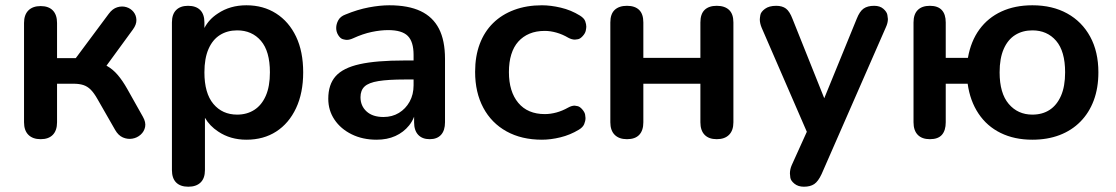

<svg xmlns="http://www.w3.org/2000/svg" viewBox="-20 -519 4224 727"><path d="M134 8Q104 8 87.5 -8.5Q71 -25 71 -56V-432Q71 -463 87.5 -479.5Q104 -496 134 -496Q164 -496 180 -479.5Q196 -463 196 -432V-299H267L392 -467Q406 -486 424 -491.5Q442 -497 458.5 -492Q475 -487 485.5 -474Q496 -461 496.5 -443.5Q497 -426 483 -407L364 -244L337 -284Q364 -281 385.5 -269Q407 -257 425.5 -235.5Q444 -214 462 -182L521 -77Q533 -56 529.5 -38.5Q526 -21 512.5 -9Q499 3 481 6Q463 9 445.5 1.5Q428 -6 416 -27L349 -144Q336 -167 323.5 -179.5Q311 -192 295.5 -197Q280 -202 258 -202H196V-56Q196 -25 180 -8.5Q164 8 134 8Z M878 -85Q915 -85 943 -103Q971 -121 986.5 -156.5Q1002 -192 1002 -245Q1002 -325 968 -364.5Q934 -404 878 -404Q841 -404 813 -386.5Q785 -369 769.5 -333.5Q754 -298 754 -245Q754 -166 788 -125.5Q822 -85 878 -85ZM693 188Q663 188 647 172Q631 156 631 125V-434Q631 -465 647 -481Q663 -497 692 -497Q722 -497 738 -481Q754 -465 754 -434V-413Q771 -446 805 -468Q851 -499 913 -499Q977 -499 1025.5 -468Q1074 -437 1101 -380.5Q1128 -324 1128 -245Q1128 -167 1101 -109.5Q1074 -52 1026 -21Q978 10 913 10Q852 10 806 -21Q774 -42 756 -73V125Q756 156 739.5 172Q723 188 693 188Z M1406 10Q1353 10 1311.5 -10.5Q1270 -31 1246.5 -66Q1223 -101 1223 -145Q1223 -199 1251 -230.5Q1279 -262 1342 -276Q1405 -290 1511 -290H1546V-311Q1546 -361 1524 -383Q1502 -405 1450 -405Q1421 -405 1387.5 -398Q1354 -391 1317 -374Q1304 -368 1293 -368Q1288 -368 1278.5 -370.5Q1269 -373 1261 -385.5Q1253 -398 1253 -413Q1253 -428 1261 -442.5Q1269 -457 1288 -464Q1334 -483 1376.5 -491Q1419 -499 1454 -499Q1526 -499 1572.5 -477Q1619 -455 1642 -410.5Q1665 -366 1665 -296V-56Q1665 -25 1650 -8.5Q1635 8 1607 8Q1579 8 1563.5 -8.5Q1548 -25 1548 -56V-77Q1541 -59 1529 -44Q1508 -18 1477 -4Q1446 10 1406 10ZM1413 -212Q1376 -206 1360.5 -191.5Q1345 -177 1345 -151Q1345 -118 1368 -97Q1391 -76 1432 -76Q1465 -76 1490.5 -91.5Q1516 -107 1531 -134Q1546 -161 1546 -196V-218H1512Q1450 -218 1413 -212Z M2032 10Q1955 10 1898 -21.5Q1841 -53 1810 -111Q1779 -169 1779 -247Q1779 -306 1796.5 -352.5Q1814 -399 1847 -431.5Q1880 -464 1927 -481.5Q1974 -499 2032 -499Q2065 -499 2103.5 -490Q2142 -481 2176 -460Q2192 -450 2196 -438.5Q2200 -427 2200 -418Q2200 -413 2198 -403Q2196 -393 2186.5 -382.5Q2177 -372 2168.5 -370.5Q2160 -369 2157 -369Q2145 -369 2132 -376Q2110 -389 2087 -395.5Q2064 -402 2043 -402Q2010 -402 1985 -391.5Q1960 -381 1942.5 -361.5Q1925 -342 1916 -313Q1907 -284 1907 -246Q1907 -172 1942.5 -129.5Q1978 -87 2043 -87Q2064 -87 2086.5 -93Q2109 -99 2132 -112Q2145 -119 2156 -119Q2159 -119 2167.5 -117Q2176 -115 2185 -104.5Q2194 -94 2195.5 -85Q2197 -76 2197 -72Q2197 -61 2192 -49Q2187 -37 2172 -28Q2139 -8 2102 1Q2065 10 2032 10Z M2354 8Q2324 8 2307.5 -8.5Q2291 -25 2291 -56V-434Q2291 -466 2307.5 -481.5Q2324 -497 2354 -497Q2384 -497 2400 -481.5Q2416 -466 2416 -434V-300H2632V-434Q2632 -466 2648 -481.5Q2664 -497 2694 -497Q2724 -497 2740.5 -481.5Q2757 -466 2757 -434V-56Q2757 -25 2740.5 -8.5Q2724 8 2694 8Q2664 8 2648 -8.5Q2632 -25 2632 -56V-202H2416V-56Q2416 -25 2400.5 -8.5Q2385 8 2354 8Z M3024 188Q3002 188 2988 176.5Q2974 165 2972.5 153.5Q2971 142 2971 138Q2971 122 2978 106L3035 -20L2864 -414Q2857 -431 2857 -445Q2857 -450 2859 -462Q2861 -474 2876.5 -485.5Q2892 -497 2919 -497Q2942 -497 2956 -486.5Q2970 -476 2981 -447L3101 -147L3224 -448Q3235 -476 3250 -486.5Q3265 -497 3290 -497Q3312 -497 3325 -485.5Q3338 -474 3340 -462.5Q3342 -451 3342 -447Q3342 -432 3334 -415L3091 140Q3078 168 3063 178Q3048 188 3024 188Z M3889 10Q3821 10 3769 -15.5Q3717 -41 3685 -89Q3653 -137 3644 -202H3561V-56Q3561 -25 3546.5 -8.5Q3532 8 3501 8Q3471 8 3455 -8.5Q3439 -25 3439 -56V-434Q3439 -465 3455 -481Q3471 -497 3501 -497Q3531 -497 3546 -481Q3561 -465 3561 -434V-300H3645Q3656 -363 3688.5 -407.5Q3721 -452 3772 -475.5Q3823 -499 3889 -499Q3965 -499 4021 -468Q4077 -437 4108 -380Q4139 -323 4139 -245Q4139 -186 4121.5 -139Q4104 -92 4071 -58.5Q4038 -25 3992 -7.5Q3946 10 3889 10ZM3889 -85Q3927 -85 3954.5 -103Q3982 -121 3997.5 -156.5Q4013 -192 4013 -245Q4013 -325 3979 -364.5Q3945 -404 3889 -404Q3852 -404 3824 -386.5Q3796 -369 3780.5 -333.5Q3765 -298 3765 -245Q3765 -166 3799.5 -125.5Q3834 -85 3889 -85Z"/></svg>

Font: Nunito
Style: Bold
Weight: 700
Designer: Vernon Adams
Foundry: Vernon Adams
Version: Version 3.602